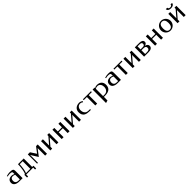

<svg xmlns="http://www.w3.org/2000/svg" viewBox="929 -3575 6716 6716"><g transform="rotate(-45 4287.0 -217.0)"><path d="M235.8 -426.8Q212.4 -426.8 195.1 -425.3Q177.7 -423.8 163.6 -421.4Q149.4 -418.9 137.2 -415.8Q125 -412.6 112.8 -409.2L101.1 -440.9Q142.1 -456.1 186.8 -462.6Q231.4 -469.2 271.5 -469.2Q322.8 -469.2 355.7 -463.9Q388.7 -458.5 407.2 -446Q425.8 -433.6 432.9 -412.8Q439.9 -392.1 439.9 -360.8V0H279.8Q214.4 0 168.2 -13.7Q122.1 -27.3 92.8 -50.5Q63.5 -73.7 49.8 -103.8Q36.1 -133.8 36.1 -167Q36.1 -208 49.1 -239.3Q62 -270.5 86.4 -291.7Q110.8 -313 146 -324Q181.2 -335 226.1 -335Q250.5 -335 281.5 -326.7Q312.5 -318.4 340.8 -301.8V-362.8Q340.8 -374 338.4 -385.5Q335.9 -397 325.7 -406Q315.4 -415 294.2 -420.9Q272.9 -426.8 235.8 -426.8ZM340.8 -40V-266.1Q317.4 -280.3 292 -287.1Q266.6 -293.9 235.8 -293.9Q211.4 -293.9 192.6 -285.2Q173.8 -276.4 161.1 -260.3Q148.4 -244.1 141.8 -221.7Q135.3 -199.2 135.3 -171.9Q135.3 -164.1 136 -151.4Q136.7 -138.7 140.9 -124Q145 -109.4 153.6 -94.5Q162.1 -79.6 177.7 -67.4Q193.4 -55.2 217.3 -47.6Q241.2 -40 275.9 -40Z M564 94.7V-41H600.1Q616.2 -78.1 628.9 -124.5Q641.6 -170.9 650.6 -224.4Q659.7 -277.8 664.6 -337.4Q669.4 -397 670.4 -460H953.1V-41H1015.6V94.7H961.9V0H618.7V94.7ZM861.3 -41V-417H712.4Q709.5 -365.7 704.3 -313.2Q699.2 -260.7 691.7 -211.4Q684.1 -162.1 673.6 -118.4Q663.1 -74.7 648.9 -41Z M1155.8 0V-460H1261.2L1400.4 -245.6L1564.9 -460H1646.5V0H1554.7V-373L1365.2 -122.6L1198.7 -387.2V0Z M1902.8 -153.3 2117.7 -403.8V-460H2209.5V0H2117.7V-338.4L1902.8 -86.9V0H1810.5V-460H1902.8Z M2465.8 -284.2H2669.9V-460H2762.2V0H2669.9V-241.2H2465.8V0H2373.5V-460H2465.8Z M3018.6 -153.3 3233.4 -403.8V-460H3325.2V0H3233.4V-338.4L3018.6 -86.9V0H2926.3V-460H3018.6Z M3813.5 -382.8Q3788.1 -403.3 3762.2 -413.6Q3736.3 -423.8 3702.6 -423.8Q3666 -423.8 3637.9 -409.7Q3609.9 -395.5 3590.8 -371.3Q3571.8 -347.2 3561.8 -315.4Q3551.8 -283.7 3551.8 -248Q3551.8 -231.4 3554 -209.7Q3556.2 -188 3563 -164.8Q3569.8 -141.6 3582.8 -119.4Q3595.7 -97.2 3616.9 -79.3Q3638.2 -61.5 3669.7 -50.8Q3701.2 -40 3744.6 -40H3817.4V0H3744.6Q3686.5 0 3642.3 -9Q3598.1 -18.1 3565.7 -34.2Q3533.2 -50.3 3511.5 -73Q3489.7 -95.7 3476.6 -123.3Q3463.4 -150.9 3458 -182.1Q3452.6 -213.4 3452.6 -247.1Q3452.6 -291.5 3468.5 -331.8Q3484.4 -372.1 3515.9 -402.6Q3547.4 -433.1 3594 -451.2Q3640.6 -469.2 3702.6 -469.2Q3717.8 -469.2 3734.9 -465.8Q3752 -462.4 3769 -455.8Q3786.1 -449.2 3803 -439.2Q3819.8 -429.2 3834.5 -416Z M3881.8 -460H4280.8V-417H4128.4V0H4036.1V-417H3881.8Z M4460.4 -435.5Q4488.3 -452.6 4519.5 -460.9Q4550.8 -469.2 4575.7 -469.2Q4637.7 -469.2 4682.9 -452.4Q4728 -435.5 4757.6 -406Q4787.1 -376.5 4801.3 -335.7Q4815.4 -294.9 4815.4 -247.1Q4815.4 -198.7 4802.5 -154.1Q4789.6 -109.4 4756.6 -75.2Q4723.6 -41 4667 -20.5Q4610.4 0 4523.4 0H4460.4V176.8L4361.8 205.1V-460H4460.4ZM4565.4 -428.2Q4534.2 -428.2 4509 -420.9Q4483.9 -413.6 4460.4 -399.4V-40H4523.4Q4567.4 -40 4598.6 -50.8Q4629.9 -61.5 4651.4 -79.3Q4672.9 -97.2 4685.8 -119.4Q4698.7 -141.6 4705.6 -164.8Q4712.4 -188 4714.6 -209.7Q4716.8 -231.4 4716.8 -248Q4716.8 -283.7 4706.8 -316.2Q4696.8 -348.6 4677.5 -373.5Q4658.2 -398.4 4630.1 -413.3Q4602.1 -428.2 4565.4 -428.2Z M5099.1 -426.8Q5075.7 -426.8 5058.3 -425.3Q5041 -423.8 5026.9 -421.4Q5012.7 -418.9 5000.5 -415.8Q4988.3 -412.6 4976.1 -409.2L4964.4 -440.9Q5005.4 -456.1 5050 -462.6Q5094.7 -469.2 5134.8 -469.2Q5186 -469.2 5219 -463.9Q5252 -458.5 5270.5 -446Q5289.1 -433.6 5296.1 -412.8Q5303.2 -392.1 5303.2 -360.8V0H5143.1Q5077.6 0 5031.5 -13.7Q4985.4 -27.3 4956.1 -50.5Q4926.8 -73.7 4913.1 -103.8Q4899.4 -133.8 4899.4 -167Q4899.4 -208 4912.4 -239.3Q4925.3 -270.5 4949.7 -291.7Q4974.1 -313 5009.3 -324Q5044.4 -335 5089.4 -335Q5113.8 -335 5144.8 -326.7Q5175.8 -318.4 5204.1 -301.8V-362.8Q5204.1 -374 5201.7 -385.5Q5199.2 -397 5189 -406Q5178.7 -415 5157.5 -420.9Q5136.2 -426.8 5099.1 -426.8ZM5204.1 -40V-266.1Q5180.7 -280.3 5155.3 -287.1Q5129.9 -293.9 5099.1 -293.9Q5074.7 -293.9 5055.9 -285.2Q5037.1 -276.4 5024.4 -260.3Q5011.7 -244.1 5005.1 -221.7Q4998.5 -199.2 4998.5 -171.9Q4998.5 -164.1 4999.3 -151.4Q5000 -138.7 5004.2 -124Q5008.3 -109.4 5016.8 -94.5Q5025.4 -79.6 5041 -67.4Q5056.6 -55.2 5080.6 -47.6Q5104.5 -40 5139.2 -40Z M5394 -460H5793V-417H5640.6V0H5548.3V-417H5394Z M5978.5 -153.3 6193.4 -403.8V-460H6285.2V0H6193.4V-338.4L5978.5 -86.9V0H5886.2V-460H5978.5Z M6449.2 -460H6671.4Q6705.6 -460 6736.1 -454.3Q6766.6 -448.7 6789.1 -435.5Q6811.5 -422.4 6824.7 -400.6Q6837.9 -378.9 6837.9 -346.2Q6837.9 -310.1 6811.5 -283.7Q6785.2 -257.3 6735.8 -247.6Q6762.2 -243.7 6784.7 -233.6Q6807.1 -223.6 6823.5 -208.7Q6839.8 -193.8 6849.1 -174.3Q6858.4 -154.8 6858.4 -131.8Q6858.4 -96.7 6844 -71.8Q6829.6 -46.9 6805.2 -30.8Q6780.8 -14.6 6747.6 -7.3Q6714.4 0 6677.2 0H6449.2ZM6541.5 -224.1V-41H6641.6Q6697.8 -41 6727.1 -63.5Q6756.3 -85.9 6756.3 -131.8Q6756.3 -160.2 6747.1 -178.2Q6737.8 -196.3 6721.4 -206.5Q6705.1 -216.8 6682.6 -220.5Q6660.2 -224.1 6633.3 -224.1ZM6541.5 -417V-267.1H6656.7Q6676.3 -267.1 6692.4 -271.2Q6708.5 -275.4 6719.5 -284.9Q6730.5 -294.4 6736.6 -309.6Q6742.7 -324.7 6742.7 -346.2Q6742.7 -385.3 6716.8 -401.1Q6690.9 -417 6634.3 -417Z M7086.4 -284.2H7290.5V-460H7382.8V0H7290.5V-241.2H7086.4V0H6994.1V-460H7086.4Z M7752 -469.2Q7802.2 -469.2 7846.2 -450.4Q7890.1 -431.6 7922.6 -399.2Q7955.1 -366.7 7973.6 -323Q7992.2 -279.3 7992.2 -230Q7992.2 -180.2 7973.6 -136.5Q7955.1 -92.8 7922.6 -60.3Q7890.1 -27.8 7846.2 -9Q7802.2 9.8 7752 9.8Q7702.6 9.8 7659.4 -9Q7616.2 -27.8 7584 -60.3Q7551.8 -92.8 7533 -136.5Q7514.2 -180.2 7514.2 -230Q7514.2 -279.3 7533 -323Q7551.8 -366.7 7584 -399.2Q7616.2 -431.6 7659.4 -450.4Q7702.6 -469.2 7752 -469.2ZM7751 -424.8Q7712.9 -424.8 7686.8 -410.2Q7660.6 -395.5 7644.5 -369.1Q7628.4 -342.8 7621.3 -306.6Q7614.3 -270.5 7614.3 -228Q7614.3 -186 7621.6 -150.4Q7628.9 -114.7 7645 -88.6Q7661.1 -62.5 7687.3 -47.9Q7713.4 -33.2 7751 -33.2Q7788.6 -33.2 7814.9 -47.9Q7841.3 -62.5 7858.2 -88.6Q7875 -114.7 7882.6 -150.4Q7890.1 -186 7890.1 -228Q7890.1 -270.5 7882.6 -306.6Q7875 -342.8 7858.2 -369.1Q7841.3 -395.5 7814.9 -410.2Q7788.6 -424.8 7751 -424.8Z M8198.2 -153.3 8413.1 -403.8V-460H8504.9V0H8413.1V-338.4L8198.2 -86.9V0H8106V-460H8198.2ZM8233.9 -638.7Q8233.9 -607.9 8252 -590.1Q8270 -572.3 8314.5 -572.3Q8359.9 -572.3 8377.7 -590.1Q8395.5 -607.9 8395.5 -638.7H8468.8Q8468.8 -612.3 8456.5 -591.8Q8444.3 -571.3 8423.3 -557.4Q8402.3 -543.5 8374.3 -536.4Q8346.2 -529.3 8314.5 -529.3Q8284.2 -529.3 8256.8 -535.4Q8229.5 -541.5 8208.5 -554.7Q8187.5 -567.9 8174.8 -588.6Q8162.1 -609.4 8161.6 -638.7Z"/></g></svg>

Font: Federov2
Style: Regular
Weight: 400
Designer: Olexa M. Volochay | Cyreal.org
Foundry: Olexa M. Volochay | Cyreal.org
Version: Version 1.000